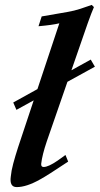

<svg xmlns="http://www.w3.org/2000/svg" viewBox="-20 -746 407 783"><path d="M367 -474 47 -298 34 -328 350 -503ZM363 -717Q358 -706 352 -690Q346 -674 338 -652L171 -170Q152 -114 148 -78Q147 -65 158 -65Q177 -65 215 -91L247 -114L258 -87Q216 -59 187 -40.5Q158 -22 143 -14Q88 17 48 17Q18 17 24 -26Q26 -49 34 -79Q42 -109 54 -146L222 -651Q194 -644 137 -639L150 -679L254 -697Q283 -702 307.5 -710Q332 -718 354 -726Z"/></svg>

Font: DG Didot
Style: Bold Italic
Weight: 700
Designer: David Gatwood, Takis Katsoulidis, and George D. Matthiopoulos
Foundry: David Gatwood
Version: Version 1.0